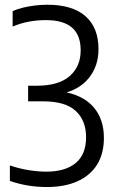

<svg xmlns="http://www.w3.org/2000/svg" viewBox="-20 -769 485 799"><path d="M175.3 9.3Q134.2 9.3 95.6 2.9Q57.1 -3.5 21.1 -16.2V-80.6Q58.3 -67.7 97.9 -61.2Q137.6 -54.7 173.2 -54.7Q251.3 -54.7 294.8 -90.4Q338.2 -126.2 338.2 -198Q338.2 -267.1 295.3 -307.2Q252.4 -347.3 159.3 -347.3H97V-412.2H132Q223.8 -412.2 269.8 -452.2Q315.7 -492.3 315.7 -559.2Q315.7 -622.9 279.8 -654.1Q243.9 -685.3 170.7 -685.3Q133.2 -685.3 98.9 -678.7Q64.7 -672.1 32.6 -658.4V-722.8Q50.9 -731 74.9 -737Q98.9 -742.9 125.3 -746.1Q151.8 -749.3 177.1 -749.3Q281.6 -749.3 335.8 -701.5Q389.9 -653.7 389.9 -564.4Q389.9 -494.1 349.7 -444.3Q309.5 -394.5 234.7 -378.7L235.4 -388.5Q322.9 -375.2 367.6 -325.1Q412.4 -274.9 412.4 -195.1Q412.4 -129.3 383.9 -83.8Q355.4 -38.3 302.2 -14.5Q249 9.3 175.3 9.3Z"/></svg>

Font: Encode Sans Condensed Thin
Style: Regular
Weight: 100
Width: 3
Designer: Multiple Designers
Foundry: Impallari Type
Version: Version 3.002